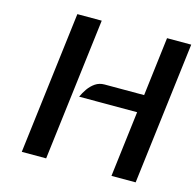

<svg xmlns="http://www.w3.org/2000/svg" viewBox="-106 -837 967 947"><g transform="rotate(15 378.0 -363.5)"><path d="M543.5 0 584.5 -336H288.5Q297.5 -357 312.2 -378Q327 -399 347.2 -412.8Q367.5 -426.5 394 -426.5H596L632.5 -727H756L667 0ZM85.5 0 174.5 -727H299L210 0Z"/></g></svg>

Font: Expletus Sans SemiBold
Style: Italic
Weight: 600
Italic angle: -7°
Version: Version 7.500